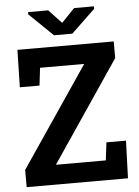

<svg xmlns="http://www.w3.org/2000/svg" viewBox="-60 -946 716 992"><g transform="rotate(-5 298.0 -450.0)"><path d="M37.6 0V-89.4L389.2 -608.4H160.2L149.4 -517.1H47.4L51.8 -710.9H551.3V-624.5L198.2 -102.1H457L468.3 -194.8H569.8L563 0ZM465.3 -900.4V-887.7L341.8 -769.5H246.6L123.5 -888.7V-900.4H228L294.4 -829.6L362.3 -900.4Z"/></g></svg>

Font: Roboto Slab SemiBold
Style: Regular
Weight: 600
Designer: Google
Version: Version 2.001; ttfautohint (v1.8.3)